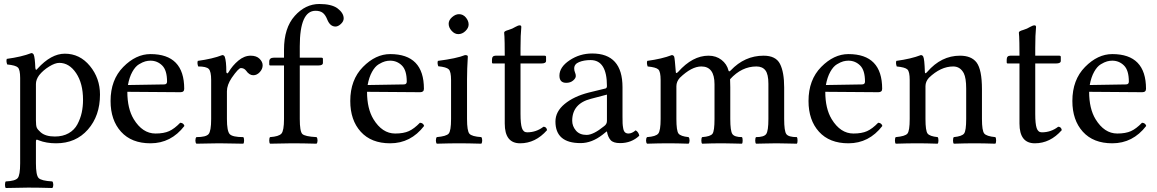

<svg xmlns="http://www.w3.org/2000/svg" viewBox="-20 -718 5796 962"><path d="M176 -341Q160 -319 160 -297V-115Q160 -89 164 -79Q168 -69 184 -55Q208 -34 255 -34Q295 -34 324 -50.5Q353 -67 368 -95.5Q383 -124 389.5 -154Q396 -184 396 -218Q396 -300 361.5 -351.5Q327 -403 277 -403Q256 -403 226 -384.5Q196 -366 176 -341ZM481 -244Q481 -138 420.5 -69Q360 0 261 0Q212 0 174 -15Q166 -19 163 -18Q160 -17 160 -8V100Q160 160 173.5 174Q187 188 242 191Q247 196 247 208Q247 219 242 224Q176 222 121 222Q79 222 9 224Q5 220 5 208Q5 195 9 191Q56 189 68.5 174.5Q81 160 81 100V-327Q81 -369 69.5 -380Q58 -391 16 -395Q10 -412 14 -423Q88 -433 137 -452Q145 -452 149 -444Q155 -430 157 -378Q159 -361 168 -374Q236 -449 305 -449Q380 -449 430.5 -387.5Q481 -326 481 -244Z M621 -292 802 -295Q817 -295 817 -309Q817 -366 792.5 -390Q768 -414 734 -414Q721 -414 708 -410.5Q695 -407 676.5 -396Q658 -385 643 -358Q628 -331 621 -292ZM734 0Q639 0 586.5 -58Q534 -116 534 -212Q534 -318 597.5 -382.5Q661 -447 734 -447Q903 -447 903 -273Q903 -256 884 -256L618 -258Q618 -174 650 -121Q694 -49 759 -49Q801 -49 827.5 -61Q854 -73 883 -103Q900 -102 904 -87Q837 0 734 0Z M1114 -358Q1114 -353 1117.5 -351Q1121 -349 1125 -356Q1145 -390 1174.5 -414.5Q1204 -439 1236 -439Q1265 -439 1280.5 -423.5Q1296 -408 1296 -391Q1296 -372 1281.5 -356.5Q1267 -341 1249 -341Q1229 -341 1213 -364Q1203 -377 1187 -377Q1175 -377 1141 -328Q1117 -292 1117 -261V-122Q1117 -61 1131 -46Q1145 -31 1199 -31Q1203 -27 1203 -14Q1203 -2 1199 2Q1182 2 1140.5 1Q1099 0 1078 0Q1057 0 1019 1Q981 2 964 2Q959 -3 959 -14Q959 -26 964 -31Q1012 -31 1025 -46Q1038 -61 1038 -122V-317Q1038 -360 1026 -372.5Q1014 -385 973 -385Q967 -402 971 -413Q1045 -423 1094 -442Q1102 -442 1106 -434Q1114 -412 1114 -358Z M1482 -122Q1482 -60 1494.5 -47Q1507 -34 1566 -31Q1571 -26 1571 -14Q1571 -3 1566 2Q1496 0 1443 0Q1403 0 1333 2Q1329 -2 1329 -14Q1329 -27 1333 -31Q1377 -34 1390 -48.5Q1403 -63 1403 -122V-390H1334Q1329 -390 1329 -396V-409Q1329 -429 1352 -429H1403V-469Q1403 -578 1456.5 -638Q1510 -698 1580 -698Q1640 -698 1670 -677Q1702 -653 1702 -626Q1702 -611 1688 -598Q1674 -585 1661 -585Q1635 -585 1621 -617Q1611 -643 1597.5 -653.5Q1584 -664 1561 -664Q1482 -664 1482 -486V-429H1590Q1598 -429 1598 -423V-403Q1598 -390 1575 -390H1482Z M1822 -292 2003 -295Q2018 -295 2018 -309Q2018 -366 1993.5 -390Q1969 -414 1935 -414Q1922 -414 1909 -410.5Q1896 -407 1877.5 -396Q1859 -385 1844 -358Q1829 -331 1822 -292ZM1935 0Q1840 0 1787.5 -58Q1735 -116 1735 -212Q1735 -318 1798.5 -382.5Q1862 -447 1935 -447Q2104 -447 2104 -273Q2104 -256 2085 -256L1819 -258Q1819 -174 1851 -121Q1895 -49 1960 -49Q2002 -49 2028.5 -61Q2055 -73 2084 -103Q2101 -102 2105 -87Q2038 0 1935 0Z M2228 -599Q2228 -617 2245 -632Q2262 -647 2280 -647Q2300 -647 2314 -630.5Q2328 -614 2328 -595Q2328 -578 2312 -562.5Q2296 -547 2276 -547Q2258 -547 2243 -563.5Q2228 -580 2228 -599ZM2320 -122Q2320 -62 2332 -48Q2344 -34 2392 -31Q2396 -25 2396 -14Q2396 -4 2392 2Q2324 0 2280 0Q2236 0 2168 2Q2164 -4 2164 -14Q2164 -25 2168 -31Q2216 -35 2228 -48.5Q2240 -62 2240 -122V-317Q2240 -359 2228.5 -370.5Q2217 -382 2176 -386Q2170 -402 2174 -413Q2268 -425 2310 -442Q2324 -442 2324 -435Q2320 -371 2320 -321Z M2463 -439H2509Q2509 -477 2508.5 -502Q2508 -527 2507.5 -534.5Q2507 -542 2506.5 -547Q2506 -552 2506 -555Q2506 -562 2528 -568Q2548 -574 2562 -583Q2576 -591 2584 -591Q2592 -591 2592 -583Q2588 -543 2588 -478V-439H2708Q2716 -439 2716 -433V-413Q2716 -400 2692 -400H2588V-147Q2588 -98 2595 -76.5Q2602 -55 2621 -55Q2667 -55 2703 -83Q2718 -83 2721 -66Q2663 0 2586 0Q2509 0 2509 -99V-400H2450Q2445 -400 2445 -406V-419Q2445 -439 2463 -439Z M3021 -244 2941 -223Q2847 -199 2847 -113Q2847 -86 2865.5 -64Q2884 -42 2919 -42Q2953 -42 3007 -86Q3021 -96 3021 -112ZM2857 -375Q2857 -364 2861 -355Q2865 -346 2865 -337Q2865 -326 2851.5 -314.5Q2838 -303 2817 -303Q2783 -303 2783 -339Q2783 -382 2834 -416Q2885 -450 2947 -450Q3099 -450 3099 -281V-134Q3099 -111 3099.5 -100Q3100 -89 3102.5 -75Q3105 -61 3111.5 -55Q3118 -49 3129 -49Q3146 -49 3165 -65Q3180 -56 3183 -38Q3144 -1 3087 -1Q3053 -1 3039.5 -16Q3026 -31 3021 -59H3019L2999 -43Q2945 -1 2889 -1Q2763 -1 2763 -109Q2763 -159 2809 -197Q2855 -235 2929 -254L3015 -275Q3021 -278 3021 -287Q3021 -417 2939 -417Q2906 -417 2881.5 -407Q2857 -397 2857 -375Z M3366 -358Q3366 -346 3378 -358Q3450 -439 3530 -439Q3568 -439 3595 -418Q3622 -397 3630 -365Q3632 -356 3641 -365Q3711 -439 3806 -439Q3867 -439 3888 -398Q3909 -357 3909 -280V-122Q3909 -61 3920 -46Q3931 -31 3973 -31Q3976 -26 3976 -14Q3976 -2 3973 2Q3961 2 3926 1Q3891 0 3870 0Q3848 0 3813.5 1Q3779 2 3768 2Q3764 -2 3764 -14Q3764 -27 3768 -31Q3808 -31 3819 -46.5Q3830 -62 3830 -122V-298Q3830 -346 3815 -365.5Q3800 -385 3770 -385Q3696 -385 3638 -321Q3638 -315 3638.5 -301.5Q3639 -288 3639 -281V-122Q3639 -62 3649.5 -46.5Q3660 -31 3698 -31Q3701 -26 3701 -14Q3701 -2 3698 2Q3687 2 3654.5 1Q3622 0 3600 0Q3548 0 3498 2Q3494 -2 3494 -14Q3494 -27 3498 -31Q3540 -34 3550 -48Q3560 -62 3560 -122V-296Q3560 -385 3494 -385Q3445 -385 3386 -328Q3369 -309 3369 -286V-122Q3369 -63 3379.5 -49Q3390 -35 3430 -31Q3435 -26 3435 -14Q3435 -3 3430 2Q3370 0 3330 0Q3282 0 3222 2Q3217 -3 3217 -14Q3217 -26 3222 -31Q3266 -34 3278 -48.5Q3290 -63 3290 -122V-317Q3290 -359 3278.5 -370Q3267 -381 3225 -385Q3219 -402 3223 -413Q3297 -423 3346 -442Q3354 -442 3358 -434Q3361 -425 3366 -358Z M4118 -292 4299 -295Q4314 -295 4314 -309Q4314 -366 4289.5 -390Q4265 -414 4231 -414Q4218 -414 4205 -410.5Q4192 -407 4173.5 -396Q4155 -385 4140 -358Q4125 -331 4118 -292ZM4231 0Q4136 0 4083.5 -58Q4031 -116 4031 -212Q4031 -318 4094.5 -382.5Q4158 -447 4231 -447Q4400 -447 4400 -273Q4400 -256 4381 -256L4115 -258Q4115 -174 4147 -121Q4191 -49 4256 -49Q4298 -49 4324.5 -61Q4351 -73 4380 -103Q4397 -102 4401 -87Q4334 0 4231 0Z M4626 -358Q4696 -439 4790 -439Q4847 -439 4873 -405Q4900 -369 4900 -271V-122Q4900 -63 4911.5 -49Q4923 -35 4967 -31Q4971 -27 4971 -14Q4971 -2 4967 2Q4907 0 4861 0Q4819 0 4759 2Q4755 -2 4755 -14Q4755 -27 4759 -31Q4800 -35 4810.5 -49Q4821 -63 4821 -122V-274Q4821 -327 4809 -351Q4791 -385 4756 -385Q4693 -385 4634 -328Q4617 -309 4617 -286V-122Q4617 -63 4627.5 -49Q4638 -35 4678 -31Q4682 -27 4682 -14Q4682 -2 4678 2Q4618 0 4578 0Q4528 0 4468 2Q4464 -2 4464 -14Q4464 -27 4468 -31Q4515 -35 4526.5 -48.5Q4538 -62 4538 -122V-317Q4538 -359 4526.5 -370Q4515 -381 4473 -385Q4467 -402 4471 -413Q4545 -423 4594 -442Q4602 -442 4606 -434Q4612 -422 4614 -358Q4614 -344 4626 -358Z M5042 -439H5088Q5088 -477 5087.5 -502Q5087 -527 5086.5 -534.5Q5086 -542 5085.5 -547Q5085 -552 5085 -555Q5085 -562 5107 -568Q5127 -574 5141 -583Q5155 -591 5163 -591Q5171 -591 5171 -583Q5167 -543 5167 -478V-439H5287Q5295 -439 5295 -433V-413Q5295 -400 5271 -400H5167V-147Q5167 -98 5174 -76.5Q5181 -55 5200 -55Q5246 -55 5282 -83Q5297 -83 5300 -66Q5242 0 5165 0Q5088 0 5088 -99V-400H5029Q5024 -400 5024 -406V-419Q5024 -439 5042 -439Z M5440 -292 5621 -295Q5636 -295 5636 -309Q5636 -366 5611.5 -390Q5587 -414 5553 -414Q5540 -414 5527 -410.5Q5514 -407 5495.5 -396Q5477 -385 5462 -358Q5447 -331 5440 -292ZM5553 0Q5458 0 5405.5 -58Q5353 -116 5353 -212Q5353 -318 5416.5 -382.5Q5480 -447 5553 -447Q5722 -447 5722 -273Q5722 -256 5703 -256L5437 -258Q5437 -174 5469 -121Q5513 -49 5578 -49Q5620 -49 5646.5 -61Q5673 -73 5702 -103Q5719 -102 5723 -87Q5656 0 5553 0Z"/></svg>

Font: Triodion Unicode
Style: Normal
Weight: 400
Version: Version 1.1